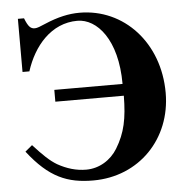

<svg xmlns="http://www.w3.org/2000/svg" viewBox="-51 -741 788 810"><g transform="rotate(-5 342.5 -336.0)"><path d="M181 -376V-326H471C470 -229 458 -170 419 -106C391 -60 342 -29 286 -29C244 -29 204 -41 165 -63C135 -81 109 -106 67 -152L37 -127C126 -12 203 19 312 19C506 19 648 -128 648 -323C648 -535 503 -691 315 -691C270 -691 223 -681 167 -657C146 -648 132 -642 122 -642C104 -642 94 -652 80 -688H54V-463H83C100 -516 127 -564 163 -599C201 -636 248 -658 303 -658C386 -658 470 -564 470 -376Z"/></g></svg>

Font: XITS
Style: Bold
Weight: 700
Designer: MicroPress Inc., with final additions and corrections provided by Coen Hoffman, Elsevier (retired)
Version: Version 1.302